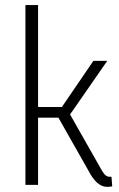

<svg xmlns="http://www.w3.org/2000/svg" viewBox="-20 -728 467 756"><path d="M400.4 7.8Q409.2 7.8 421.9 5.9L418.9 -32.2H409.2Q396.5 -32.2 384.8 -50.8Q381.8 -55.7 378.9 -60.5L255.9 -277.3L402.3 -488.3H347.7L223.6 -306.6H129.9V-708H80.1V0H129.9V-264.6H210L337.9 -39.1Q366.2 6.8 400.4 7.8Z"/></svg>

Font: Yaldevi Colombo Light
Style: Regular
Weight: 300
Designer: Sol Matas, Denzil Rajitha, Kosala Senevirathne and Pathum Egodawatta
Foundry: Mooniak
Version: Version 1.020 ; ttfautohint (v1.6)